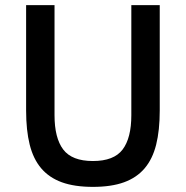

<svg xmlns="http://www.w3.org/2000/svg" viewBox="-20 -718 726 750"><path d="M193 -698V-268Q193 -179 227 -134Q261 -89 343 -89Q425 -89 459 -134Q493 -179 493 -268V-698H604V-286Q604 -209 590 -153Q576 -97 545 -60.5Q514 -24 464.5 -6Q415 12 343 12Q271 12 221.5 -6Q172 -24 141 -60.5Q110 -97 96 -153Q82 -209 82 -286V-698Z"/></svg>

Font: IBM Plex Sans Thai Looped Medium
Style: Regular
Weight: 500
Designer: Mike Abbink, Paul van der Laan, Pieter van Rosmalen, Ben Mitchell, Mark Frömberg
Foundry: Bold Monday
Version: Version 1.1